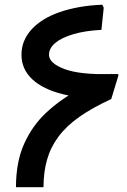

<svg xmlns="http://www.w3.org/2000/svg" viewBox="-20 -782 531 802"><path d="M46.7 0Q46.7 -106 81.3 -182.3Q116 -258.7 174.2 -312.5Q232.3 -366.3 303.7 -404.8Q375 -443.3 447.7 -474L444.7 -368.3Q365.7 -332 311.3 -293.7Q257 -255.3 224.2 -211.2Q191.3 -167 176.5 -114.8Q161.7 -62.7 161.7 0ZM444.7 -368.3 241.7 -472.7H474.3V-465.7ZM444.7 -370.3Q328 -367.3 243.7 -388.2Q159.3 -409 114.5 -451.2Q69.7 -493.3 69.7 -553.3Q69.7 -583.3 80.3 -609.7Q91 -636 111.3 -658.5Q131.7 -681 160.8 -699.3Q190 -717.7 227.7 -730.8Q265.3 -744 310.5 -752.2Q355.7 -760.3 407.3 -762.3L413.3 -750L403.7 -657.3Q334.3 -653.7 285 -638.8Q235.7 -624 210.2 -602Q184.7 -580 184.7 -553.3Q184.7 -517.7 249.7 -493.5Q314.7 -469.3 441.3 -472.7Z"/></svg>

Font: Fustat
Style: Regular
Weight: 400
Designer: Mohamed Gaber, Khaled Hosny, Laura Garcia Mut
Foundry: Kief Type Foundry, Alif Type Foundry, Hard Type Foundry
Version: Version 1.007